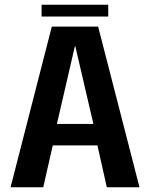

<svg xmlns="http://www.w3.org/2000/svg" viewBox="-20 -788 632 808"><path d="M24.5 0H162L202 -176H390L429.5 0H567L393 -676H198ZM219.5 -266.5 295 -593H297L373 -266.5ZM155 -718.5H435.5V-768H155Z"/></svg>

Font: Anybody SemiCondensed SemiBold
Style: Regular
Weight: 600
Width: 4
Version: Version 1.113;gftools[0.9.25]